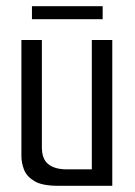

<svg xmlns="http://www.w3.org/2000/svg" viewBox="-20 -599 436 619"><path d="M167 0Q116 0 91 -15Q66 -30 57.5 -52Q49 -74 49 -96V-470H115V-124Q115 -86 136 -69.5Q157 -53 195 -53H276V-470H342V0ZM83 -537V-579H311V-537Z"/></svg>

Font: Smooch Sans Medium
Style: Regular
Weight: 500
Designer: Robert E. Leuschke
Foundry: Robert E. Leuschke
Version: Version 1.010; ttfautohint (v1.8.3)